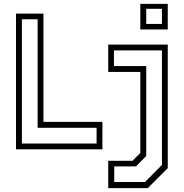

<svg xmlns="http://www.w3.org/2000/svg" viewBox="-20 -770 948 990"><path d="M62.5 0V-700H204V-141.5H508V0ZM93 -30H478V-111H174V-670.5H93ZM538 200V59H663.5L703.5 18.5V-399H538V-540H845V97L742 200ZM569 168.5H727.5L815 80.5V-510H567.5V-429.5H734V34.5L681 88H569ZM703.5 -618V-750H845V-618ZM734 -646.5H815V-724.5H734Z"/></svg>

Font: Tourney Thin Light
Style: Regular
Weight: 300
Version: Version 1.015